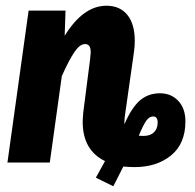

<svg xmlns="http://www.w3.org/2000/svg" viewBox="-20 -568 682 671"><path d="M628 -144Q628 -66 578 -25Q528 16 450 16Q435 16 411 14L376 83L315 53L347 -5Q269 -43 269 -142Q269 -151 271 -175L295 -362Q297 -380 297 -384Q297 -401 292 -407.5Q287 -414 277 -414Q259 -414 240 -386Q221 -358 196 -302L154 0H6L80 -531H209L206 -443Q271 -548 352 -548Q399 -548 425 -516Q451 -484 451 -425Q451 -406 448 -385L416 -160Q414 -141 415 -134Q440 -192 469 -217Q498 -242 539 -242Q578 -242 603 -215.5Q628 -189 628 -144ZM531 -140Q531 -161 515 -161Q502 -161 491.5 -146.5Q481 -132 465 -94Q470 -93 482 -93Q505 -93 518 -105.5Q531 -118 531 -140Z"/></svg>

Font: Fira Sans Extra Condensed
Style: Bold Italic
Weight: 700
Width: 3
Italic angle: -8°
Designer: Carrois Corporate & Edenspiekermann AG
Foundry: Carrois Corporate GbR & Edenspiekermann AG
Version: Version 4.203